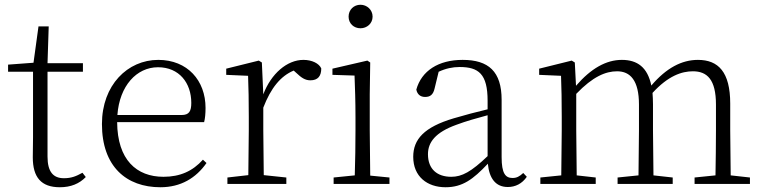

<svg xmlns="http://www.w3.org/2000/svg" viewBox="-20 -774 3211 808"><path d="M232 14C278 14 314 -1 341 -29L327 -47C300 -32 280 -24 249 -24C204 -24 180 -51 180 -115V-472H329V-508H180L185 -663H142L121 -510L14 -502V-472H119V-196C119 -161 118 -142 118 -112C118 -28 153 14 232 14Z M655 14C741 14 805 -25 849 -88L834 -102C791 -54 738 -30 668 -30C555 -30 474 -101 473 -260H839C843 -275 845 -296 845 -320C845 -435 769 -522 646 -522C517 -522 409 -416 409 -252C409 -73 512 14 655 14ZM474 -290C483 -413 555 -491 645 -491C734 -491 785 -425 785 -341C785 -306 776 -290 744 -290Z M1024 0H1185V-27L1090 -37L1088 -226V-321C1120 -404 1161 -454 1216 -477L1226 -468C1248 -447 1264 -436 1286 -436C1318 -436 1332 -454 1332 -486C1323 -507 1293 -522 1257 -522C1188 -522 1121 -464 1088 -377L1082 -511L1069 -519L932 -485V-459L1024 -455C1026 -405 1027 -350 1027 -281V-226L1025 -37L937 -27V0Z M1497 -655C1524 -655 1548 -675 1548 -704C1548 -733 1524 -754 1497 -754C1469 -754 1447 -733 1447 -704C1447 -675 1469 -655 1497 -655ZM1472 0H1619V-27L1538 -35L1536 -226V-377L1538 -511L1526 -519L1379 -485V-459L1472 -456C1474 -405 1476 -349 1476 -281V-226C1476 -172 1475 -91 1473 -36L1384 -27V0Z M2117 13C2149 13 2177 -1 2197 -30L2182 -46C2166 -31 2154 -25 2137 -25C2107 -25 2091 -44 2091 -113V-354C2091 -473 2036 -522 1927 -522C1825 -522 1754 -476 1732 -397C1736 -377 1749 -366 1769 -366C1790 -366 1803 -375 1809 -402L1826 -472C1856 -486 1885 -492 1914 -492C1994 -492 2032 -463 2032 -350V-314C1986 -303 1936 -290 1889 -276C1765 -239 1719 -188 1719 -114C1719 -31 1778 14 1855 14C1926 14 1971 -19 2033 -85C2039 -23 2066 13 2117 13ZM2032 -117C1963 -51 1924 -30 1879 -30C1820 -30 1781 -62 1781 -125C1781 -175 1812 -217 1901 -249C1941 -264 1987 -277 2032 -289Z M2989 0H3136V-27L3055 -36L3053 -226V-338C3053 -471 3003 -522 2917 -522C2849 -522 2784 -488 2721 -414C2705 -491 2662 -522 2597 -522C2531 -522 2467 -486 2404 -413L2399 -511L2386 -519L2249 -485V-459L2341 -455C2343 -405 2344 -350 2344 -282V-226L2342 -36L2254 -27V0H2487V-27L2407 -36L2405 -226V-379C2475 -452 2529 -474 2577 -474C2632 -474 2669 -436 2669 -334V-226L2667 -36L2579 -27V0H2811V-27L2730 -36L2728 -226V-335C2728 -353 2727 -369 2726 -383C2792 -455 2849 -474 2896 -474C2956 -474 2993 -439 2993 -334V-226C2993 -171 2992 -90 2991 -36L2903 -27V0Z"/></svg>

Font: Noto Serif TC ExtraLight
Style: Regular
Weight: 200
Designer: Ryoko NISHIZUKA 西塚涼子 (kana & ideographs); Frank Grießhammer (Latin, Greek & Cyrillic); Wenlong ZHANG 张文龙 (bopomofo); San
Foundry: Adobe
Version: Version 2.001;hotconv 1.1.0;makeotfexe 2.6.0